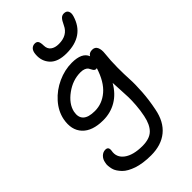

<svg xmlns="http://www.w3.org/2000/svg" viewBox="-315 -897 1280 1280"><g transform="rotate(-45 324.5 -257.5)"><path d="M387.2 -596.2Q306.2 -596.2 268.6 -636.5Q231 -676.8 235.8 -736.8Q237.8 -765.6 250.7 -779.3Q263.7 -793 283.2 -793Q300.3 -793 307.9 -781.7Q315.4 -770.5 315.9 -740.2Q316.4 -709 337.6 -692.9Q358.9 -676.8 395 -676.8Q476.6 -676.8 505.9 -741.2Q521 -773.9 533 -785.9Q544.9 -797.9 562 -797.9Q585.4 -797.9 593.8 -781.2Q602.1 -764.6 594.2 -738.8Q551.8 -596.2 387.2 -596.2ZM304.2 283.2Q265.6 283.2 232.2 278.3Q198.7 273.4 173.8 264.9Q148.9 256.3 128.2 244.9Q107.4 233.4 94 219.5Q80.6 205.6 70.6 190.4Q60.5 175.3 56.9 159.9Q53.2 144.5 51.8 129.4Q50.3 114.3 54.2 100.1Q58.6 73.7 75.9 56.9Q93.3 40 115.2 40Q145 40 140.1 74.2Q129.4 129.9 175.5 164.1Q221.7 198.2 308.1 198.2Q376 198.2 409.7 165.3Q443.4 132.3 457 64.9Q466.3 21 469.5 -24.9Q472.7 -70.8 471.9 -98.6Q471.2 -126.5 468.3 -173.3Q465.3 -220.2 464.8 -240.2Q426.8 -174.3 370.4 -141.1Q314 -107.9 245.1 -107.9Q142.6 -107.9 94.2 -159.9Q45.9 -211.9 63 -300.8Q75.7 -363.3 122.3 -415.8Q168.9 -468.3 234.4 -498Q299.8 -527.8 367.2 -527.8Q462.9 -527.8 483.9 -472.2Q495.6 -493.2 523.9 -493.2Q550.8 -493.2 560.8 -470.9Q570.8 -448.7 566.9 -416Q560.1 -354 559.8 -290Q559.6 -226.1 562.5 -177.5Q565.4 -128.9 560.8 -58.6Q556.2 11.7 541 86.9Q522.5 183.6 461.9 233.4Q401.4 283.2 304.2 283.2ZM147 -287.1Q137.7 -240.2 162.8 -215.6Q188 -190.9 249 -190.9Q317.4 -190.9 373 -238.3Q428.7 -285.6 460 -384.8Q456.1 -382.8 453.1 -382.8Q443.8 -382.8 438 -388.9Q432.1 -395 428.2 -403.6Q424.3 -412.1 418.5 -420.9Q412.6 -429.7 398.4 -435.8Q384.3 -441.9 362.8 -441.9Q289.6 -441.9 224.9 -394.5Q160.2 -347.2 147 -287.1Z"/></g></svg>

Font: Shantell Sans Irregular Bouncy
Style: Italic
Weight: 400
Italic angle: -11.31°
Designer: Stephen Nixon, Anya Danilova, Shantell Martin
Foundry: Arrow Type
Version: Version 1.006;[9816181b4]